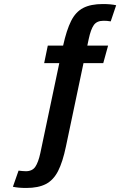

<svg xmlns="http://www.w3.org/2000/svg" viewBox="-20 -726 640 952"><path d="M199 -413 217 -500H293Q310 -577 332.5 -622Q355 -667 392.5 -686.5Q430 -706 490 -706Q529 -706 556 -700L529 -620Q518 -622 510 -622.5Q502 -623 493 -623Q460 -623 445 -601.5Q430 -580 420 -533L413 -500H516L492 -413H394L307 0Q291 77 268 122Q245 167 207.5 186.5Q170 206 110 206Q71 206 44 200L72 120Q82 121 90.5 122Q99 123 108 123Q140 123 155 101Q170 79 180 33L274 -413Z"/></svg>

Font: Epunda Sans SemiBold
Style: Regular
Weight: 600
Designer: Simon Atzbach
Foundry: typofactur
Version: Version 2.204; ttfautohint (v1.8.4.7-5d5b)